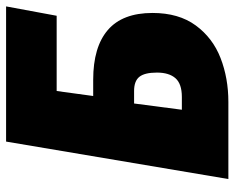

<svg xmlns="http://www.w3.org/2000/svg" viewBox="-88 -664 752 615"><g transform="rotate(-90 287.5 -356.0)"><path d="M142 -712H575L545 -550H304L288 -433H340Q445 -433 499.5 -386Q554 -339 554 -243Q554 -159 514 -104.5Q474 -50 409.5 -25Q345 0 269 0H22ZM363 -229Q363 -268 349.5 -285Q336 -302 304 -302H264L244 -149H285Q327 -149 345 -169.5Q363 -190 363 -229Z"/></g></svg>

Font: Nebula Sans Black
Style: Regular
Weight: 900
Italic angle: -9°
Designer: Paul D. Hunt for Adobe (as Source Sans)
Foundry: Nebula Entertainment & Broadcasting LLC
Version: Version 1.010